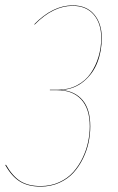

<svg xmlns="http://www.w3.org/2000/svg" viewBox="-31 -690 441 719"><path d="M241.2 -669.9Q293 -669.9 321.5 -636.2Q350.1 -602.5 350.1 -547.9Q350.1 -498.5 333.7 -456.3Q317.4 -414.1 282.7 -385.3Q248 -356.4 200.2 -353Q250 -348.6 278.6 -314.7Q307.1 -280.8 307.1 -216.8Q307.1 -187 300.8 -156.7Q294.4 -126.5 279.8 -96.4Q265.1 -66.4 244.1 -43.2Q223.1 -20 191.2 -5.6Q159.2 8.8 121.1 8.8Q74.7 8.8 43.9 -10Q13.2 -28.8 -11.2 -71.8L-8.8 -73.2Q15.6 -30.3 45.4 -11.7Q75.2 6.8 121.1 6.8Q159.2 6.8 190.7 -7.6Q222.2 -22 242.9 -45.2Q263.7 -68.4 278.1 -98.1Q292.5 -127.9 298.8 -158Q305.2 -188 305.2 -216.8Q305.2 -282.7 273.2 -317.4Q241.2 -352.1 184.1 -352.1H155.8V-354H187Q226.1 -354 257.8 -370.8Q289.6 -387.7 308.8 -415.8Q328.1 -443.8 338.1 -477.8Q348.1 -511.7 348.1 -547.9Q348.1 -602.1 320.1 -635Q292 -668 241.2 -668Q167.5 -668 99.1 -598.1L97.2 -599.1Q166.5 -669.9 241.2 -669.9Z"/></svg>

Font: Fira Sans Compressed Two
Style: Italic
Weight: 100
Width: 3
Italic angle: -8°
Designer: Carrois Corporate & Edenspiekermann AG
Foundry: Carrois Corporate GbR & Edenspiekermann AG
Version: Version 4.203;PS 004.203;hotconv 1.0.88;makeotf.lib2.5.64775